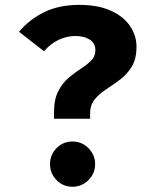

<svg xmlns="http://www.w3.org/2000/svg" viewBox="-20 -730 640 768"><path d="M296 -710.5Q372.5 -710.5 423.5 -687.2Q474.5 -664 500.2 -625.8Q526 -587.5 526 -543Q526 -494.5 507.2 -463.8Q488.5 -433 461 -412.2Q433.5 -391.5 405.8 -373.5Q378 -355.5 359.2 -333Q340.5 -310.5 340.5 -275.5V-255H196V-280.5Q196 -332 212.8 -364.8Q229.5 -397.5 254.2 -418.5Q279 -439.5 303.5 -455.2Q328 -471 344.8 -487.8Q361.5 -504.5 361.5 -529.5Q361.5 -557 339 -571.5Q316.5 -586 281.5 -586Q247.5 -586 215.2 -571Q183 -556 156 -525L56 -603Q99 -653.5 158.2 -682Q217.5 -710.5 296 -710.5ZM270 -164Q307.5 -164 334 -137.2Q360.5 -110.5 360.5 -73.5Q360.5 -36.5 334 -9.8Q307.5 17 270 17Q232 17 206 -9.8Q180 -36.5 180 -73.5Q180 -110.5 206 -137.2Q232 -164 270 -164Z"/></svg>

Font: Fira Code Light
Style: Bold
Weight: 700
Monospace: yes
Version: Version 5.002